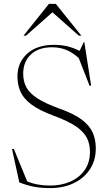

<svg xmlns="http://www.w3.org/2000/svg" viewBox="-20 -955 559 985"><path d="M471.5 -194Q471.5 -132.5 441.2 -86.5Q411 -40.5 358 -15.2Q305 10 236.5 10Q190.5 10 153.2 2.8Q116 -4.5 79 -19.5L41.5 -191H51L119.5 -24.5Q170.5 -3 237 -3Q294 -3 340.5 -23.2Q387 -43.5 414.2 -82.2Q441.5 -121 441.5 -176.5Q441.5 -216 425.8 -247.5Q410 -279 369.8 -306.5Q329.5 -334 255 -361.5Q181 -389 140.8 -419.2Q100.5 -449.5 85 -484.8Q69.5 -520 69.5 -563Q69.5 -634.5 119.8 -679.8Q170 -725 257.5 -725Q292.5 -725 323.2 -718Q354 -711 388.5 -694L410 -739.5H412.5L447.5 -516L439.5 -515L384 -657Q349 -688.5 316.2 -700.5Q283.5 -712.5 247.5 -712.5Q177 -712.5 138 -675.2Q99 -638 99 -577Q99 -538 115.2 -507.2Q131.5 -476.5 172.2 -450.2Q213 -424 286 -397.5Q359.5 -371.5 399.8 -341Q440 -310.5 455.8 -274.2Q471.5 -238 471.5 -194ZM384.5 -772 249 -892 113.5 -772H100.5L231 -935H266.5L397.5 -772Z"/></svg>

Font: Newsreader 72pt ExtraLight
Style: Regular
Weight: 275
Designer: Hugues Gentile
Foundry: Production Type
Version: Version 1.003; ttfautohint (v1.8.3)